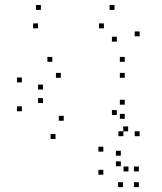

<svg xmlns="http://www.w3.org/2000/svg" viewBox="-20 -544 660 781"><path d="M548 10V-10H528V10ZM548 -396.2V-416.2H528V-396.2ZM445.8 -503.7V-523.7H425.8V-503.7ZM146.3 -503.7V-523.7H126.3V-503.7ZM134.7 -428.8V-448.8H114.7V-428.8ZM402.7 -428.8V-448.8H382.7V-428.8ZM455.2 -374.7V-394.7H435.2V-374.7ZM455.2 -76.2V-96.2H435.2V-76.2ZM481.8 10V-10H461.8V10ZM487.5 -60.7V-80.7H467.5V-60.7ZM487.5 -118.2V-138.2H467.5V-118.2ZM239.2 -52.8V-72.8H219.2V-52.8ZM154.8 -125V-145H134.8V-125ZM154.8 -179.8V-199.8H134.8V-179.8ZM227.5 -227.5V-247.5H207.5V-227.5ZM487.5 -227.5V-247.5H467.5V-227.5ZM487.5 -292.5V-312.5H467.5V-292.5ZM192.8 -292.5V-312.5H172.8V-292.5ZM69 -208.8V-228.8H49V-208.8ZM69 -91.5V-111.5H49V-91.5ZM205.8 21.3V1.3H185.8V21.3ZM400.3 166.7V146.7H380.3V166.7ZM480.2 217.2V197.2H460.2V217.2ZM544.8 217.2V197.2H524.8V217.2ZM544.8 153.3V133.3H524.8V153.3ZM502.5 153.3V133.3H482.5V153.3ZM471.5 132.3V112.3H451.5V132.3ZM471.5 89.2V69.2H451.5V89.2ZM548 10V-10H528V10ZM501.2 -9.7V-29.7H481.2V-9.7ZM400.3 72.8V52.8H380.3V72.8Z"/></svg>

Font: Monaspace Krypton Dots Var
Style: Regular
Weight: 400
Designer: Riley Cran and the Lettermatic Team
Version: Version 1.100 (Monaspace Krypton Dots)